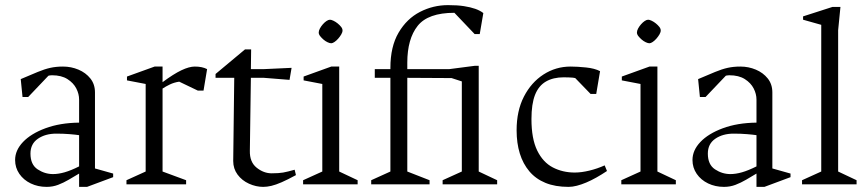

<svg xmlns="http://www.w3.org/2000/svg" viewBox="-20 -720 3389 750"><path d="M162 10Q128 10 100 -3.5Q72 -17 55.5 -41Q39 -65 39 -95Q39 -133 70 -165.5Q101 -198 157.5 -219Q214 -240 289 -241V-331Q289 -353 278 -374.5Q267 -396 243.5 -411Q220 -426 183 -426Q182 -426 176.5 -425.5Q171 -425 169 -424L90 -341H68L61 -411Q101 -428 127.5 -439Q154 -450 176.5 -455Q199 -460 226 -460Q258 -460 286.5 -448Q315 -436 333 -413.5Q351 -391 351 -359V-62L422 -42V-28L320 10H289V-42Q269 -30 248.5 -18Q228 -6 207 2Q186 10 162 10ZM187 -40Q208 -40 232.5 -47Q257 -54 289 -70V-192Q276 -194 252 -196Q228 -198 200 -198Q157 -198 128 -178Q99 -158 99 -120Q99 -77 127 -58.5Q155 -40 187 -40Z M474 0V-16L549 -50V-392L476 -406V-421L584 -460H615V-399Q658 -431 688.5 -445.5Q719 -460 741 -460Q770 -460 789 -450L775 -366H753L680 -401Q660 -398 643.5 -390Q627 -382 615 -374V-50L707 -16V0Z M1008 10Q980 10 952.5 -2.5Q925 -15 908 -38Q891 -61 891 -91L895 -416H822V-431L937 -527H961L960 -450H1011L1119 -455L1111 -408L1011 -416H960L956 -131Q955 -87 982.5 -65Q1010 -43 1041 -43Q1069 -43 1086 -46Q1103 -49 1131 -57L1136 -36Q1103 -18 1080 -8Q1057 2 1040 6Q1023 10 1008 10Z M1164 0V-16L1239 -50V-392L1166 -406V-421L1274 -460H1305V-50L1377 -16V0ZM1274 -551Q1268 -551 1259.5 -555Q1251 -559 1243.5 -565.5Q1236 -572 1230.5 -579Q1225 -586 1225 -593Q1225 -600 1229.5 -608.5Q1234 -617 1241 -625Q1248 -633 1255.5 -638Q1263 -643 1269 -643Q1274 -643 1282.5 -639Q1291 -635 1299 -628.5Q1307 -622 1312.5 -615Q1318 -608 1318 -601Q1318 -594 1313 -585.5Q1308 -577 1301 -569Q1294 -561 1286.5 -556Q1279 -551 1274 -551Z M1430 0V-16L1505 -50V-416H1444V-450H1505V-455Q1505 -538 1537 -592.5Q1569 -647 1620.5 -673.5Q1672 -700 1730 -700Q1767 -700 1792.5 -696Q1818 -692 1836.5 -685.5Q1855 -679 1868 -669L1854 -587H1834L1755 -670Q1652 -670 1611.5 -619Q1571 -568 1571 -475V-450H1735L1835 -463H1850V-50L1922 -16V0H1709V-16L1784 -50V-402L1744 -415L1571 -416V-50L1658 -16V0Z M2201 10Q2149 10 2111 -5.5Q2073 -21 2048 -50.5Q2023 -80 2010.5 -120.5Q1998 -161 1998 -211Q1998 -287 2026.5 -342.5Q2055 -398 2103 -429Q2151 -460 2209 -460Q2235 -460 2269 -456.5Q2303 -453 2324 -442L2309 -353H2287L2227 -415Q2220 -417 2204 -417.5Q2188 -418 2182 -418Q2141 -418 2112.5 -401.5Q2084 -385 2070 -349.5Q2056 -314 2056 -255Q2056 -178 2078.5 -132Q2101 -86 2139.5 -66Q2178 -46 2225 -46Q2251 -46 2282 -53.5Q2313 -61 2342 -74L2351 -52Q2330 -38 2309.5 -26.5Q2289 -15 2270 -7Q2251 1 2233.5 5.5Q2216 10 2201 10Z M2407 0V-16L2482 -50V-392L2409 -406V-421L2517 -460H2548V-50L2620 -16V0ZM2517 -551Q2511 -551 2502.5 -555Q2494 -559 2486.5 -565.5Q2479 -572 2473.5 -579Q2468 -586 2468 -593Q2468 -600 2472.5 -608.5Q2477 -617 2484 -625Q2491 -633 2498.5 -638Q2506 -643 2512 -643Q2517 -643 2525.5 -639Q2534 -635 2542 -628.5Q2550 -622 2555.5 -615Q2561 -608 2561 -601Q2561 -594 2556 -585.5Q2551 -577 2544 -569Q2537 -561 2529.5 -556Q2522 -551 2517 -551Z M2808 10Q2774 10 2746 -3.5Q2718 -17 2701.5 -41Q2685 -65 2685 -95Q2685 -133 2716 -165.5Q2747 -198 2803.5 -219Q2860 -240 2935 -241V-331Q2935 -353 2924 -374.5Q2913 -396 2889.5 -411Q2866 -426 2829 -426Q2828 -426 2822.5 -425.5Q2817 -425 2815 -424L2736 -341H2714L2707 -411Q2747 -428 2773.5 -439Q2800 -450 2822.5 -455Q2845 -460 2872 -460Q2904 -460 2932.5 -448Q2961 -436 2979 -413.5Q2997 -391 2997 -359V-62L3068 -42V-28L2966 10H2935V-42Q2915 -30 2894.5 -18Q2874 -6 2853 2Q2832 10 2808 10ZM2833 -40Q2854 -40 2878.5 -47Q2903 -54 2935 -70V-192Q2922 -194 2898 -196Q2874 -198 2846 -198Q2803 -198 2774 -178Q2745 -158 2745 -120Q2745 -77 2773 -58.5Q2801 -40 2833 -40Z M3113 0V-16L3188 -50V-623L3117 -643V-656L3232 -693H3263L3254 -602V-50L3326 -16V0Z"/></svg>

Font: Ancizar Serif Light
Style: Regular
Weight: 300
Designer: Cesar Puertas, Viviana Monsalve, Julian Moncada, Julian Prieto, Jose Castro, Felipe Aragon, Mariel Hernandez, Sara Alarc
Version: Version 8.100